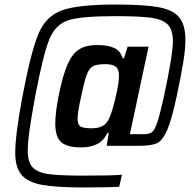

<svg xmlns="http://www.w3.org/2000/svg" viewBox="-20 -716 853 844"><path d="M47 -45Q47 -123 79 -294Q117 -492 149.5 -568.5Q182 -645 252 -670.5Q322 -696 489 -696Q613 -696 676.5 -684.5Q740 -673 767.5 -640Q795 -607 795 -541Q795 -500 785.5 -441.5Q776 -383 757 -294Q734 -187 714 -142Q694 -97 669 -86Q644 -75 591 -75H449L458 -131H452Q434 -95 404.5 -81.5Q375 -68 338 -68Q275 -68 249 -91Q223 -114 223 -174Q223 -220 238 -296Q256 -385 276.5 -432Q297 -479 327 -498.5Q357 -518 407 -518Q455 -518 482.5 -505Q510 -492 519 -460H525L541 -511H633L551 -126H610Q634 -126 646.5 -134Q659 -142 671 -177Q683 -212 701 -294Q740 -476 740 -534Q740 -585 717.5 -608Q695 -631 644 -638Q593 -645 486 -645Q337 -645 280.5 -627Q224 -609 197 -543.5Q170 -478 135 -294Q118 -202 110 -146Q102 -90 102 -53Q102 -3 124 20Q146 43 195 49.5Q244 56 348 56Q480 56 516 52L504 105Q457 108 345 108Q226 108 164 96.5Q102 85 74.5 52.5Q47 20 47 -45ZM460 -196Q473 -223 488 -287.5Q503 -352 503 -382Q503 -411 489.5 -422.5Q476 -434 442 -434Q406 -434 389 -425Q372 -416 361.5 -388Q351 -360 337 -293Q321 -223 321 -194Q321 -168 334 -160Q347 -152 383 -152Q413 -152 431.5 -162.5Q450 -173 460 -196Z"/></svg>

Font: Saira Semi Condensed Medium
Style: Italic
Weight: 500
Width: 4
Italic angle: -12°
Designer: Hector Gatti with collaboration of the Omnibus-Type team
Foundry: Omnibus-Type
Version: Version 1.001; ttfautohint (v1.8)